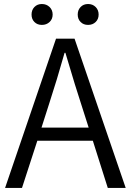

<svg xmlns="http://www.w3.org/2000/svg" viewBox="-20 -922 641 942"><path d="M449.2 -814Q434.6 -799.8 412.1 -799.8Q389.6 -799.8 375.5 -814Q361.3 -828.1 361.3 -850.6Q361.3 -873 375.5 -887.7Q389.6 -902.3 412.1 -902.3Q434.6 -902.3 449.2 -887.7Q463.9 -873 463.9 -850.6Q463.9 -828.1 449.2 -814ZM223.1 -814Q208 -799.8 185.5 -799.8Q163.1 -799.8 148.9 -814Q134.8 -828.1 134.8 -850.6Q134.8 -873 148.9 -887.7Q163.1 -902.3 185.5 -902.3Q208 -902.3 223.1 -887.7Q238.3 -873 238.3 -850.6Q238.3 -828.1 223.1 -814ZM183.6 -295.9H415L377 -415Q355.5 -478.5 300.8 -663.1H296.9Q258.8 -528.3 221.7 -415ZM508.8 0 435.5 -231.4H163.1L87.9 0H4.9L254.9 -732.4H345.7L596.7 0Z"/></svg>

Font: Gen Shin Gothic Normal
Style: Regular
Weight: 300
Designer: [Source Han Sans]
Ryoko NISHIZUKA  (kana & ideographs); Paul D. Hunt (Latin, Greek & Cyrillic); Wenlong ZHANG  (bopomofo
Version: Version 1.002.20150607